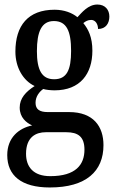

<svg xmlns="http://www.w3.org/2000/svg" viewBox="-20 -590 510 848"><path d="M200 238C361 238 437 166 437 51C437 -31 393 -95 285 -95H191C155 -95 137 -107 137 -136C137 -164 154 -185 171 -197C183 -193 207 -191 221 -191C334 -191 388 -264 388 -366C388 -426 370 -461 348 -488C358 -496 368 -502 383 -502C401 -502 413 -484 413 -462C448 -462 463 -488 463 -517C463 -546 445 -570 410 -570C369 -570 341 -534 322 -514C299 -533 264 -547 221 -547C104 -547 48 -477 48 -362C48 -292 82 -234 133 -210C94 -185 67 -156 67 -115C67 -71 96 -48 122 -36C63 -24 12 18 12 95C12 185 74 238 200 238ZM219 -240C164 -240 143 -282 143 -364C143 -451 164 -497 218 -497C274 -497 294 -453 294 -365C294 -281 275 -240 219 -240ZM202 188C127 188 95 147 95 89C95 14 140 -6 182 -6H273C325 -6 353 14 353 71C353 137 315 188 202 188Z"/></svg>

Font: Noto Serif Sinhala Condensed Medium
Style: Regular
Weight: 500
Width: 3
Designer: Jelle Bosma - Monotype Design Team
Foundry: Monotype Imaging Inc.
Version: Version 2.007